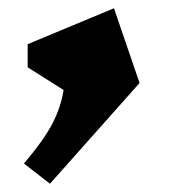

<svg xmlns="http://www.w3.org/2000/svg" viewBox="-20 -181 410 465"><path d="M101 264 38 215Q84 161 105.5 121Q127 81 134 37L47 -18V-74L256 -161L318 20Z"/></svg>

Font: InknutAntiqua
Style: Bold
Weight: 700
Designer: Claus Eggers Srensen
Foundry: Claus Eggers Srensen
Version: Version 1.000; ttfautohint (v1.2) -l 7 -r 28 -G 50 -x 13 -D 